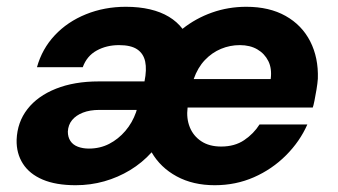

<svg xmlns="http://www.w3.org/2000/svg" viewBox="-20 -534 995 566"><path d="M203 12Q145 12 106 -4.5Q67 -21 47.5 -51.5Q28 -82 29 -122Q31 -174 61 -212.5Q91 -251 145 -272.5Q199 -294 271 -294H406Q413 -329 408 -352.5Q403 -376 384.5 -388.5Q366 -401 331 -401Q294 -401 265 -385Q236 -369 224 -336H89Q104 -390 141.5 -430Q179 -470 233.5 -492Q288 -514 351 -514Q390 -514 422 -506.5Q454 -499 478 -484.5Q502 -470 518 -449Q557 -480 605 -497Q653 -514 706 -514Q774 -514 822 -487Q870 -460 894.5 -412Q919 -364 917 -302Q916 -288 913 -270Q910 -252 907 -237Q904 -222 902 -217H533Q529 -185 539.5 -159Q550 -133 573.5 -117.5Q597 -102 632 -102Q672 -102 700 -121Q728 -140 745 -167H886Q864 -117 823 -76Q782 -35 728.5 -11.5Q675 12 613 12Q549 12 501 -14Q453 -40 427 -85Q399 -54 363.5 -32.5Q328 -11 287.5 0.5Q247 12 203 12ZM242 -96Q275 -96 302 -110Q329 -124 349.5 -148Q370 -172 381 -203L383 -210H273Q245 -210 224.5 -202Q204 -194 192.5 -180Q181 -166 180 -146Q180 -130 187.5 -118.5Q195 -107 209.5 -101.5Q224 -96 242 -96ZM551 -301H778Q782 -332 771 -354Q760 -376 738.5 -388.5Q717 -401 687 -401Q658 -401 631.5 -390Q605 -379 584 -357Q563 -335 551 -301Z"/></svg>

Font: DM Sans 16pt ExtraBold
Style: Italic
Weight: 800
Italic angle: -10°
Version: Version 4.004;gftools[0.9.30]